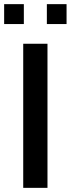

<svg xmlns="http://www.w3.org/2000/svg" viewBox="-23 -906 342 926"><path d="M-3 -790V-886H92V-790ZM203 -790V-886H298V-790ZM89 0V-695H206V0Z"/></svg>

Font: Coval
Style: Medium
Weight: 500
Foundry: Context Ltd
Version: Version 001.000